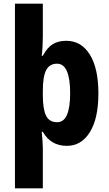

<svg xmlns="http://www.w3.org/2000/svg" viewBox="-20 -846 589 1040"><path d="M513 -340Q513 -205 467 -130.5Q421 -56 342 -56Q255 -56 212 -132H206Q209 -103 210.5 -79.5Q212 -56 212 -41V174H61V-826H212V-648Q212 -593 206 -544H212Q236 -589 266 -607Q296 -625 339 -625Q420 -625 466.5 -550.5Q513 -476 513 -340ZM360 -340Q360 -501 289 -501Q248 -501 230 -466Q212 -431 212 -355V-330Q212 -255 229.5 -219.5Q247 -184 289 -184Q326 -184 343 -224.5Q360 -265 360 -340Z"/></svg>

Font: Noto Sans Malayalam UI Condensed ExtraBold
Style: Regular
Weight: 800
Width: 3
Designer: Jelle Bosma - Monotype Design Team
Foundry: Monotype Imaging Inc.
Version: Version 2.104; ttfautohint (v1.8.4.7-5d5b)